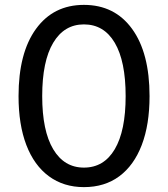

<svg xmlns="http://www.w3.org/2000/svg" viewBox="-20 -751 689 787"><path d="M324 16Q241 16 180.5 -28.5Q120 -73 88 -156.5Q56 -240 56 -357Q56 -534 127.5 -632.5Q199 -731 324 -731Q450 -731 521.5 -632.5Q593 -534 593 -357Q593 -240 561 -156.5Q529 -73 469 -28.5Q409 16 324 16ZM324 -64Q406 -64 450.5 -139.5Q495 -215 495 -357Q495 -500 450.5 -575.5Q406 -651 324 -651Q243 -651 198 -575.5Q153 -500 153 -357Q153 -215 198 -139.5Q243 -64 324 -64Z"/></svg>

Font: Wix Madefor Display Medium
Style: Regular
Weight: 500
Designer: Dalton Maag Ltd
Foundry: Dalton Maag Ltd
Version: Version 3.100